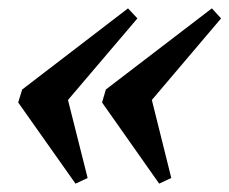

<svg xmlns="http://www.w3.org/2000/svg" viewBox="-20 -446 548 459"><path d="M189.5 -20.5 160.5 -7 23.5 -201 33 -232 286 -426 308.5 -402 142.5 -207ZM389.5 -20.5 360.5 -7 224 -201 233 -232 486.5 -426 508.5 -402 343 -207Z"/></svg>

Font: Newsreader 16pt SemiBold
Style: Italic
Weight: 600
Italic angle: -17°
Designer: Hugues Gentile
Foundry: Production Type
Version: Version 1.003; ttfautohint (v1.8.3)